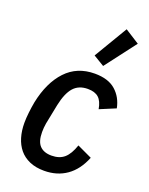

<svg xmlns="http://www.w3.org/2000/svg" viewBox="-150 -872 745 961"><g transform="rotate(20 222.0 -391.5)"><path d="M207 12Q162 12 129 -2.5Q96 -17 75 -42.5Q54 -68 43.5 -103Q33 -138 33 -180Q33 -205 36.5 -235.5Q40 -266 45 -293Q68 -405 127.5 -468.5Q187 -532 281 -532Q353 -532 392.5 -497Q432 -462 443 -406L359 -371Q352 -412 332 -430Q312 -448 274 -448Q226 -448 198.5 -417Q171 -386 157 -319L136 -214Q134 -203 133 -190.5Q132 -178 132 -167Q132 -117 153.5 -94.5Q175 -72 216 -72Q258 -72 283.5 -94Q309 -116 326 -166L405 -129Q377 -59 326.5 -23.5Q276 12 207 12ZM306 -582 248 -617 354 -795 431 -746Z"/></g></svg>

Font: IBM Plex Sans Cond Medm
Style: Italic
Weight: 500
Width: 3
Italic angle: -11°
Designer: Mike Abbink, Paul van der Laan, Pieter van Rosmalen
Foundry: Bold Monday
Version: Version 1.3